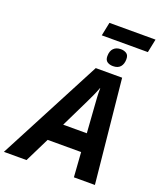

<svg xmlns="http://www.w3.org/2000/svg" viewBox="-239 -1133 1047 1245"><g transform="rotate(20 284.0 -510.0)"><path d="M-60 0 314 -714H496L568 0H423L411 -170H180L96 0ZM404 -297 391 -481Q389 -510 387 -540Q385 -570 386 -601H384Q374 -574 362 -547.5Q350 -521 335 -490L241 -297ZM278 -927 297 -1020H615L596 -927ZM414 -764Q390 -764 374 -775Q358 -786 358 -813Q358 -848 376 -866.5Q394 -885 426 -885Q448 -885 464.5 -874.5Q481 -864 481 -836Q481 -803 464.5 -783.5Q448 -764 414 -764Z"/></g></svg>

Font: BC Sans
Style: Bold Italic
Weight: 700
Italic angle: -12°
Designer: Monotype Design Team
Province of B.C.
Foundry: Monotype Imaging Inc.
Version: Version 2.000;GOOG;noto-source:20170915:90ef993387c0